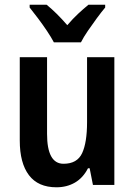

<svg xmlns="http://www.w3.org/2000/svg" viewBox="-20 -786 572 816"><path d="M466 -543V0H375L361 -71H354Q333 -30 298.5 -10Q264 10 220 10Q142 10 103 -41.5Q64 -93 64 -189V-543H180V-217Q180 -90 250 -90Q308 -90 329 -135Q350 -180 350 -267V-543ZM209 -606Q198 -627 180 -654Q162 -681 142 -707.5Q122 -734 106 -754V-766H178Q220 -732 266 -679Q290 -707 311.5 -727Q333 -747 356 -766H427V-754Q411 -735 391.5 -708.5Q372 -682 353.5 -655Q335 -628 324 -606Z"/></svg>

Font: Noto Sans Condensed SemiBold
Style: Regular
Weight: 600
Width: 3
Designer: Monotype Design Team
Foundry: Monotype Imaging Inc.
Version: Version 2.013; ttfautohint (v1.8.4.7-5d5b)